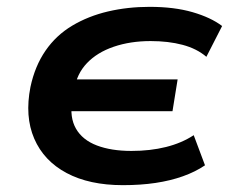

<svg xmlns="http://www.w3.org/2000/svg" viewBox="-20 -531 683 561"><path d="M339 10Q241 10 174.5 -25.5Q108 -61 80 -126Q52 -191 69 -277Q82 -338 113 -383Q144 -428 191 -456Q238 -484 295.5 -497.5Q353 -511 417 -511Q489 -511 542.5 -495.5Q596 -480 629 -455L583 -365Q555 -389 513.5 -400Q472 -411 420 -411Q361 -411 312.5 -394.5Q264 -378 234 -346.5Q204 -315 197 -269L185 -299H499L484 -206H170L191 -237Q183 -188 202 -155Q221 -122 263 -106Q305 -90 364 -90Q419 -90 465 -101.5Q511 -113 546 -136L579 -48Q551 -29 514.5 -16Q478 -3 434.5 3.5Q391 10 339 10Z"/></svg>

Font: Nunito Sans 7pt SemiExpanded
Style: Bold Italic
Weight: 700
Width: 6
Italic angle: -9°
Designer: Vernon Adams
Foundry: Vernon Adams
Version: Version 3.101;gftools[0.9.27]